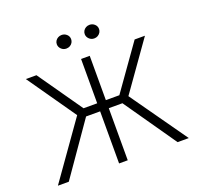

<svg xmlns="http://www.w3.org/2000/svg" viewBox="-148 -1046 1251 1209"><g transform="rotate(-20 477.5 -442.0)"><path d="M841 0 579 -377 808 -700H877L649 -378L916 0ZM39 0 305 -376 79 -700H150L375 -378L112 0ZM449 0V-349H334V-403H449V-700H507V-403H621V-349H507V0ZM385 -793Q365 -793 351 -806.8Q337 -820.5 337 -839Q337 -851.5 343.5 -861.8Q350 -872 361 -878Q372 -884 385 -884Q404.5 -884 418.8 -871Q433 -858 433 -839Q433 -826.5 426.8 -816Q420.5 -805.5 409.5 -799.2Q398.5 -793 385 -793ZM572 -793Q552 -793 538 -806.8Q524 -820.5 524 -839Q524 -851 530.2 -861.2Q536.5 -871.5 547.5 -877.8Q558.5 -884 572 -884Q591.5 -884 605.8 -871Q620 -858 620 -839Q620 -826.5 613.5 -816Q607 -805.5 596 -799.2Q585 -793 572 -793Z"/></g></svg>

Font: Geologica Cursive Thin
Style: Regular
Weight: 250
Designer: Sindre Bremnes, Frode Helland
Foundry: Monokrom Skriftforlag AS
Version: Version 1.010;gftools[0.9.28]